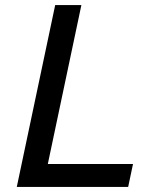

<svg xmlns="http://www.w3.org/2000/svg" viewBox="-20 -735 611 755"><path d="M46 0 197 -715H300L168 -90H503L484 0Z"/></svg>

Font: Wix Madefor Text Medium
Style: Italic
Weight: 500
Italic angle: -12°
Designer: Dalton Maag Ltd
Foundry: Dalton Maag Ltd
Version: Version 3.100